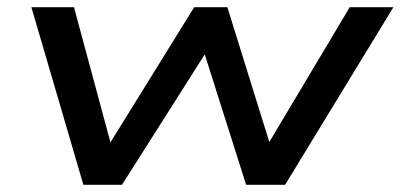

<svg xmlns="http://www.w3.org/2000/svg" viewBox="-20 -512 1110 532"><path d="M211 0 67 -492H185L290 -103H277L518 -492H610L731 -103H717L949 -492H1070L770 0H662L536 -397H570L318 0Z"/></svg>

Font: Nunito Sans 10pt Expanded SemiBold
Style: Italic
Weight: 600
Width: 7
Italic angle: -9°
Designer: Vernon Adams
Foundry: Vernon Adams
Version: Version 3.101;gftools[0.9.27]